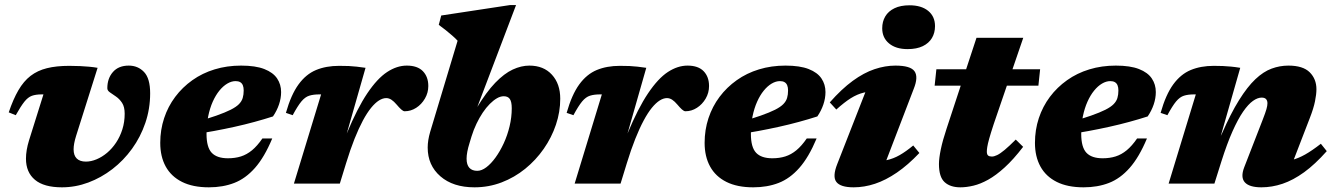

<svg xmlns="http://www.w3.org/2000/svg" viewBox="-20 -746 5416 780"><path d="M590 -367Q590 -304 570.5 -246.8Q551 -189.5 516.5 -141.8Q482 -94 436.5 -59Q391 -24 338.8 -4.5Q286.5 15 231.5 15Q158.5 15 122 -15.5Q85.5 -46 85.5 -101.5Q85.5 -135.5 98 -176L156.5 -362.5Q154.5 -362.5 152.8 -362.5Q151 -362.5 149 -362.5Q125.5 -362.5 109.5 -356.8Q93.5 -351 79 -332.8Q64.5 -314.5 44 -278L15.5 -289.5Q33.5 -343 54.8 -379.5Q76 -416 104.2 -437.8Q132.5 -459.5 170.8 -469Q209 -478.5 261.5 -478.5Q286.5 -478.5 305.8 -477.5Q325 -476.5 342 -475Q359 -473.5 376.5 -470.5L289 -193.5Q284 -177.5 281.5 -164Q279 -150.5 279 -139.5Q279 -114.5 291.8 -102Q304.5 -89.5 329 -89.5Q350 -89.5 372.2 -98.8Q394.5 -108 415 -125.2Q435.5 -142.5 451.5 -166.5Q467.5 -190.5 477 -220.2Q486.5 -250 486.5 -284Q486.5 -312 476 -328Q465.5 -344 451.2 -353.8Q437 -363.5 426.5 -370.8Q416 -378 416 -387.5Q416 -427.5 438.8 -453.5Q461.5 -479.5 503 -479.5Q540.5 -479.5 565.2 -453.5Q590 -427.5 590 -367Z M937 -416.5Q920.5 -416.5 903.5 -406.5Q886.5 -396.5 871.2 -377.8Q856 -359 844.2 -332.8Q832.5 -306.5 825.8 -273.5Q819 -240.5 819 -202Q819 -147.5 840.2 -125.2Q861.5 -103 906 -103Q935 -103 958.8 -110.5Q982.5 -118 1003.8 -135.5Q1025 -153 1046 -183.5H1086Q1054 -107 1015.8 -63.8Q977.5 -20.5 931.5 -2.8Q885.5 15 828.5 15Q763.5 15 719.5 -7Q675.5 -29 653.2 -69.5Q631 -110 631 -165.5Q631 -218.5 646.8 -266Q662.5 -313.5 691.8 -352.5Q721 -391.5 761.5 -420.2Q802 -449 852 -464.2Q902 -479.5 959.5 -479.5Q1018 -479.5 1053.8 -465.5Q1089.5 -451.5 1105.8 -427.2Q1122 -403 1122 -372Q1122 -347 1113.5 -321.8Q1105 -296.5 1089 -273Q1053.5 -261.5 1014 -250.8Q974.5 -240 932.8 -230.8Q891 -221.5 849 -213.8Q807 -206 766.5 -199.5L768.5 -248Q822.5 -263.5 858.8 -276.2Q895 -289 917.2 -300.2Q939.5 -311.5 950.8 -323Q962 -334.5 966 -348Q970 -361.5 970 -378.5Q970 -391 966.5 -399.5Q963 -408 955.8 -412.2Q948.5 -416.5 937 -416.5Z M1284.5 -362.5Q1282.5 -362.5 1280.8 -362.5Q1279 -362.5 1277 -362.5Q1253 -362.5 1236.2 -357.2Q1219.5 -352 1204.5 -334Q1189.5 -316 1169 -278L1141.5 -287.5Q1162.5 -361.5 1192.8 -403Q1223 -444.5 1263.8 -461.5Q1304.5 -478.5 1357.5 -478.5Q1380.5 -478.5 1397 -477.8Q1413.5 -477 1429.2 -475.2Q1445 -473.5 1465 -470.5L1386 -194L1388.5 -203Q1431.5 -306.5 1472.2 -367Q1513 -427.5 1552.8 -453.5Q1592.5 -479.5 1632.5 -479.5Q1676 -479.5 1698 -456.8Q1720 -434 1720 -396.5Q1720 -369 1706.2 -345.5Q1692.5 -322 1670.8 -308Q1649 -294 1624 -294Q1618 -294 1609.8 -301.5Q1601.5 -309 1591 -321.5Q1580.5 -334 1570.2 -340.8Q1560 -347.5 1549 -347.5Q1535 -347.5 1519.5 -337.8Q1504 -328 1487.5 -307.8Q1471 -287.5 1454.2 -256.2Q1437.5 -225 1420.2 -181.8Q1403 -138.5 1386 -83L1360.5 0H1174Z M1887.5 -165Q1881.5 -146 1878.5 -130Q1875.5 -114 1875.5 -101.5Q1875.5 -76.5 1886.8 -64.2Q1898 -52 1919 -52Q1936.5 -52 1955.8 -66.5Q1975 -81 1993.2 -106.2Q2011.5 -131.5 2026.5 -164Q2041.5 -196.5 2050.2 -233Q2059 -269.5 2059 -306Q2059 -332.5 2051.2 -343.8Q2043.5 -355 2026.5 -355Q2013 -355 1998.8 -346.8Q1984.5 -338.5 1969.8 -323.8Q1955 -309 1941.2 -288.5Q1927.5 -268 1915.8 -243.5Q1904 -219 1895.5 -191.5ZM1839 -580.5Q1830 -590.5 1817.2 -601.5Q1804.5 -612.5 1790.5 -623.8Q1776.5 -635 1762.5 -645L1772.5 -683L2052.5 -725.5H2076.5L1918 -308.5L1916 -306.5Q1955.5 -372 1992 -409.8Q2028.5 -447.5 2063 -463.5Q2097.5 -479.5 2130.5 -479.5Q2188.5 -479.5 2222.2 -442.5Q2256 -405.5 2256 -345Q2256 -291.5 2238.5 -239.5Q2221 -187.5 2189 -141.5Q2157 -95.5 2113.5 -60.2Q2070 -25 2017.8 -5Q1965.5 15 1907.5 15Q1820.5 15 1769 -29.8Q1717.5 -74.5 1717.5 -146.5Q1717.5 -161.5 1720 -177.2Q1722.5 -193 1727.5 -210Z M2425 -362.5Q2423 -362.5 2421.2 -362.5Q2419.5 -362.5 2417.5 -362.5Q2393.5 -362.5 2376.8 -357.2Q2360 -352 2345 -334Q2330 -316 2309.5 -278L2282 -287.5Q2303 -361.5 2333.2 -403Q2363.5 -444.5 2404.2 -461.5Q2445 -478.5 2498 -478.5Q2521 -478.5 2537.5 -477.8Q2554 -477 2569.8 -475.2Q2585.5 -473.5 2605.5 -470.5L2526.5 -194L2529 -203Q2572 -306.5 2612.8 -367Q2653.5 -427.5 2693.2 -453.5Q2733 -479.5 2773 -479.5Q2816.5 -479.5 2838.5 -456.8Q2860.5 -434 2860.5 -396.5Q2860.5 -369 2846.8 -345.5Q2833 -322 2811.2 -308Q2789.5 -294 2764.5 -294Q2758.5 -294 2750.2 -301.5Q2742 -309 2731.5 -321.5Q2721 -334 2710.8 -340.8Q2700.5 -347.5 2689.5 -347.5Q2675.5 -347.5 2660 -337.8Q2644.5 -328 2628 -307.8Q2611.5 -287.5 2594.8 -256.2Q2578 -225 2560.8 -181.8Q2543.5 -138.5 2526.5 -83L2501 0H2314.5Z M3148.5 -416.5Q3132 -416.5 3115 -406.5Q3098 -396.5 3082.8 -377.8Q3067.5 -359 3055.8 -332.8Q3044 -306.5 3037.2 -273.5Q3030.5 -240.5 3030.5 -202Q3030.5 -147.5 3051.8 -125.2Q3073 -103 3117.5 -103Q3146.5 -103 3170.2 -110.5Q3194 -118 3215.2 -135.5Q3236.5 -153 3257.5 -183.5H3297.5Q3265.5 -107 3227.2 -63.8Q3189 -20.5 3143 -2.8Q3097 15 3040 15Q2975 15 2931 -7Q2887 -29 2864.8 -69.5Q2842.5 -110 2842.5 -165.5Q2842.5 -218.5 2858.2 -266Q2874 -313.5 2903.2 -352.5Q2932.5 -391.5 2973 -420.2Q3013.5 -449 3063.5 -464.2Q3113.5 -479.5 3171 -479.5Q3229.5 -479.5 3265.2 -465.5Q3301 -451.5 3317.2 -427.2Q3333.5 -403 3333.5 -372Q3333.5 -347 3325 -321.8Q3316.5 -296.5 3300.5 -273Q3265 -261.5 3225.5 -250.8Q3186 -240 3144.2 -230.8Q3102.5 -221.5 3060.5 -213.8Q3018.5 -206 2978 -199.5L2980 -248Q3034 -263.5 3070.2 -276.2Q3106.5 -289 3128.8 -300.2Q3151 -311.5 3162.2 -323Q3173.5 -334.5 3177.5 -348Q3181.5 -361.5 3181.5 -378.5Q3181.5 -391 3178 -399.5Q3174.5 -408 3167.2 -412.2Q3160 -416.5 3148.5 -416.5Z M3381.5 -80 3514 -418.5 3552 -375.5Q3517.5 -376.5 3490 -370Q3462.5 -363.5 3436 -346.8Q3409.5 -330 3377.5 -301L3351 -330Q3399 -384.5 3444.2 -417.5Q3489.5 -450.5 3532.8 -465Q3576 -479.5 3617.5 -479.5Q3679 -479.5 3695.2 -456.5Q3711.5 -433.5 3692 -385L3559.5 -39.5L3518 -91Q3553.5 -89.5 3581.2 -95.2Q3609 -101 3634.8 -115.8Q3660.5 -130.5 3690 -155L3715 -124.5Q3668.5 -75.5 3623.5 -44.8Q3578.5 -14 3534.8 0.5Q3491 15 3448 15Q3394.5 15 3377.8 -6.8Q3361 -28.5 3381.5 -80ZM3564 -631Q3564 -658.5 3576.5 -679.5Q3589 -700.5 3613.8 -712.5Q3638.5 -724.5 3675 -724.5Q3723 -724.5 3750.8 -701.8Q3778.5 -679 3778.5 -640Q3778.5 -612.5 3766 -591.5Q3753.5 -570.5 3728.8 -558.5Q3704 -546.5 3667 -546.5Q3619.5 -546.5 3591.8 -569.5Q3564 -592.5 3564 -631Z M3777 -398 3784 -464.5H4205.5L4198.5 -398ZM4017 -242Q4004.5 -204 3998.5 -182.2Q3992.5 -160.5 3990.8 -149Q3989 -137.5 3989 -130.5Q3989 -118.5 3994.2 -114.2Q3999.5 -110 4009.5 -110Q4018.5 -110 4031 -116Q4043.5 -122 4061.5 -137Q4079.5 -152 4106.5 -179L4136.5 -149.5Q4097 -98 4061.5 -65.8Q4026 -33.5 3994.5 -16Q3963 1.5 3934.8 8.2Q3906.5 15 3881.5 15Q3840.5 15 3817.5 -6Q3794.5 -27 3794.5 -79.5Q3794.5 -103 3802 -139.2Q3809.5 -175.5 3825.5 -223.5L3947 -592.5H4137Z M4490.5 -416.5Q4474 -416.5 4457 -406.5Q4440 -396.5 4424.8 -377.8Q4409.5 -359 4397.8 -332.8Q4386 -306.5 4379.2 -273.5Q4372.5 -240.5 4372.5 -202Q4372.5 -147.5 4393.8 -125.2Q4415 -103 4459.5 -103Q4488.5 -103 4512.2 -110.5Q4536 -118 4557.2 -135.5Q4578.5 -153 4599.5 -183.5H4639.5Q4607.5 -107 4569.2 -63.8Q4531 -20.5 4485 -2.8Q4439 15 4382 15Q4317 15 4273 -7Q4229 -29 4206.8 -69.5Q4184.5 -110 4184.5 -165.5Q4184.5 -218.5 4200.2 -266Q4216 -313.5 4245.2 -352.5Q4274.5 -391.5 4315 -420.2Q4355.5 -449 4405.5 -464.2Q4455.5 -479.5 4513 -479.5Q4571.5 -479.5 4607.2 -465.5Q4643 -451.5 4659.2 -427.2Q4675.5 -403 4675.5 -372Q4675.5 -347 4667 -321.8Q4658.5 -296.5 4642.5 -273Q4607 -261.5 4567.5 -250.8Q4528 -240 4486.2 -230.8Q4444.5 -221.5 4402.5 -213.8Q4360.5 -206 4320 -199.5L4322 -248Q4376 -263.5 4412.2 -276.2Q4448.5 -289 4470.8 -300.2Q4493 -311.5 4504.2 -323Q4515.5 -334.5 4519.5 -348Q4523.5 -361.5 4523.5 -378.5Q4523.5 -391 4520 -399.5Q4516.5 -408 4509.2 -412.2Q4502 -416.5 4490.5 -416.5Z M4722.5 -278 4695 -287.5Q4716 -361.5 4746.2 -403Q4776.5 -444.5 4817.2 -461.5Q4858 -478.5 4911 -478.5Q4932 -478.5 4948 -477.8Q4964 -477 4980.5 -475.5Q4997 -474 5018.5 -470.5L4939.5 -194L4943.5 -202Q4980 -285.5 5013.8 -339.5Q5047.5 -393.5 5080 -424.2Q5112.5 -455 5145.8 -467.2Q5179 -479.5 5214 -479.5Q5273.5 -479.5 5300.8 -452.2Q5328 -425 5328 -383.5Q5328 -363 5322.2 -334.5Q5316.5 -306 5301.5 -267.5L5213.5 -39.5L5174.5 -91Q5203.5 -90 5228.8 -96.2Q5254 -102.5 5282 -118.2Q5310 -134 5346 -162L5370 -132Q5322.5 -78.5 5278 -46.2Q5233.5 -14 5190.5 0.5Q5147.5 15 5104.5 15Q5055.5 15 5037.2 -5.2Q5019 -25.5 5034.5 -66L5109.5 -259Q5121 -288.5 5125 -302.8Q5129 -317 5129 -326.5Q5129 -337 5123.5 -343.2Q5118 -349.5 5105.5 -349.5Q5089 -349.5 5070 -336Q5051 -322.5 5030.2 -292.5Q5009.5 -262.5 4987.2 -212.8Q4965 -163 4942 -90.5L4913.5 0H4727.5L4838 -362.5Q4836 -362.5 4834.2 -362.5Q4832.5 -362.5 4830.5 -362.5Q4806.5 -362.5 4789.8 -357.2Q4773 -352 4758 -334Q4743 -316 4722.5 -278Z"/></svg>

Font: Newsreader ExtraBold
Style: Italic
Weight: 800
Italic angle: -17°
Designer: Hugues Gentile
Foundry: Production Type
Version: Version 1.003